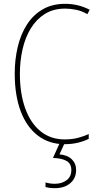

<svg xmlns="http://www.w3.org/2000/svg" viewBox="-20 -837 515 1004"><path d="M321 -792Q259 -792 214.5 -764Q170 -736 141 -688.5Q112 -641 98 -579.5Q84 -518 84 -451Q84 -349 111.5 -271.5Q139 -194 191.5 -151Q244 -108 318 -108Q359 -108 391 -117Q423 -126 444 -136V-111Q421 -99 388.5 -91Q356 -83 318 -83Q237 -83 178 -128Q119 -173 88 -256Q57 -339 57 -452Q57 -525 72.5 -591Q88 -657 120.5 -708Q153 -759 203 -788Q253 -817 321 -817Q389 -817 449 -786L437 -763Q407 -780 377.5 -786Q348 -792 321 -792ZM378 52Q378 95 347.5 121Q317 147 267 147Q240 147 218 141V117Q241 124 267 124Q303 124 328 105.5Q353 87 353 52Q353 18 327 4Q301 -10 257 -11L294 -93H320L291 -30Q333 -26 355.5 -4Q378 18 378 52Z"/></svg>

Font: Noto Sans Kannada UI Condensed Thin
Style: Regular
Weight: 100
Width: 3
Designer: Jelle Bosma - Monotype Design Team
Foundry: Monotype Imaging Inc.
Version: Version 2.005; ttfautohint (v1.8.4.7-5d5b)